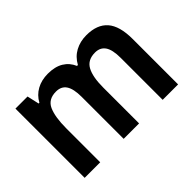

<svg xmlns="http://www.w3.org/2000/svg" viewBox="-96 -809 1065 1065"><g transform="rotate(-45 436.5 -276.5)"><path d="M637 -553Q721 -553 762.5 -505.5Q804 -458 804 -356V0H683V-329Q683 -393 663 -422Q643 -451 603 -451Q545 -451 521.5 -408Q498 -365 498 -282V0H377V-330Q377 -392 357.5 -421.5Q338 -451 297 -451Q236 -451 214.5 -403Q193 -355 193 -266V0H71V-543H166L182 -472H188Q209 -511 247 -532Q285 -553 335 -553Q391 -553 427 -531Q463 -509 480 -469H487Q510 -511 549 -532Q588 -553 637 -553Z"/></g></svg>

Font: Noto Sans Lao SemiCondensed SemiBold
Style: Regular
Weight: 600
Width: 4
Designer: Monotype Design Team
Foundry: Monotype Imaging Inc.
Version: Version 2.003; ttfautohint (v1.8.4.7-5d5b)